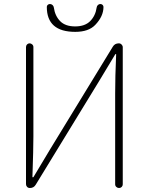

<svg xmlns="http://www.w3.org/2000/svg" viewBox="-20 -943 744 963"><path d="M129.9 0Q121.1 0 115.7 -5.9Q110.4 -11.7 110.4 -19.5V-707Q110.4 -714.8 115.7 -720.2Q121.1 -725.6 128.4 -725.6Q135.7 -725.6 141.6 -720.2Q147.5 -714.8 147.5 -707V-258.8Q147.5 -194.3 142.6 -55.7Q142.6 -53.7 145 -53.7Q147.5 -53.7 148.4 -55.7L231.4 -194.3L545.9 -709Q555.7 -725.6 576.2 -725.6Q584 -725.6 589.8 -719.7Q595.7 -713.9 595.7 -706.1V-18.6Q595.7 -10.7 590.3 -5.4Q585 0 577.1 0Q569.3 0 563.5 -5.4Q557.6 -10.7 557.6 -18.6V-472.7Q557.6 -557.6 562.5 -669.9Q563.5 -671.9 561 -671.9Q558.6 -671.9 557.6 -669.9L474.6 -532.2L159.2 -16.6Q149.4 0 129.9 0ZM357.4 -783.2Q214.8 -783.2 214.8 -908.2Q214.8 -914.1 218.8 -918Q223.6 -922.9 230.5 -922.9Q237.3 -922.9 243.2 -918Q249 -913.1 250 -905.3Q255.9 -863.3 281.7 -836.9Q307.6 -810.5 356.9 -810.5Q406.2 -810.5 432.6 -837.4Q459 -864.3 464.8 -905.3Q465.8 -913.1 471.2 -918Q476.6 -922.9 483.4 -922.9Q490.2 -922.9 495.1 -918Q499 -913.1 499 -908.2Q499 -861.3 458 -818.4Q424.8 -783.2 357.4 -783.2Z"/></svg>

Font: Gen Jyuu Gothic ExtraLight
Style: Regular
Weight: 100
Designer: [Source Han Sans]
Ryoko NISHIZUKA  (kana & ideographs); Paul D. Hunt (Latin, Greek & Cyrillic); Wenlong ZHANG  (bopomofo
Version: Version 1.002.20150607